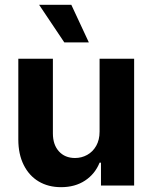

<svg xmlns="http://www.w3.org/2000/svg" viewBox="-20 -776 637 803"><path d="M396.5 -530.3H541V0H402.3V-95.7H396.5Q377.4 -48.3 335.7 -20.8Q293.9 6.8 235.4 6.8Q182.1 6.8 141.8 -17.1Q101.6 -41 79.1 -86.2Q56.6 -131.3 56.6 -192.4V-530.3H201.2V-217.8Q201.2 -170.9 226.3 -143.1Q251.5 -115.2 293.9 -115.2Q321.3 -115.2 344.7 -128.2Q368.2 -141.1 382.3 -166Q396.5 -190.9 396.5 -225.6ZM143.6 -755.9H278.3L351.6 -598.6H249Z"/></svg>

Font: Pretendard GOV
Style: Bold
Weight: 700
Designer: Base glyphs from Inter by Rasmus Andersson; Hangeul glyphs from Noto Sans CJK(Source Han Sans) by Jang Soo-young and Kan
Foundry: Kil Hyung-jin
Version: Version 1.309